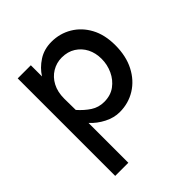

<svg xmlns="http://www.w3.org/2000/svg" viewBox="-199 -638 1009 1009"><g transform="rotate(-45 306.0 -133.5)"><path d="M80.1 234.4V-490.2H177.7V-407.2Q202.1 -446.3 244.1 -473.6Q286.1 -501 341.8 -501Q403.3 -501 454.6 -470.7Q505.9 -440.4 536.1 -384.8Q566.4 -329.1 566.4 -251Q566.4 -169.9 535.6 -110.4Q504.9 -50.8 452.1 -18.1Q399.4 14.6 334 14.6Q292 14.6 250 -6.8Q208 -28.3 177.7 -61.5V234.4ZM314.5 -81.1Q362.3 -81.1 395.5 -105.5Q428.7 -129.9 446.8 -168.9Q464.8 -208 464.8 -251Q464.8 -294.9 447.3 -329.1Q429.7 -363.3 397.5 -383.8Q365.2 -404.3 321.3 -404.3Q282.2 -404.3 249 -384.3Q215.8 -364.3 196.8 -328.1Q177.7 -292 177.7 -242.2L178.7 -157.2Q208 -124 240.7 -102.5Q273.4 -81.1 314.5 -81.1Z"/></g></svg>

Font: Sen Medium
Style: Regular
Weight: 500
Designer: Kosal Sen, Philatype
Foundry: Philatype
Version: Version 2.000;gftools[0.9.31]